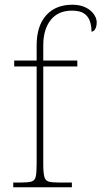

<svg xmlns="http://www.w3.org/2000/svg" viewBox="-20 -792 429 812"><path d="M36 0V-20H68Q98 -20 112.5 -24Q127 -28 131 -44.5Q135 -61 135 -98V-511H40V-536H135V-600Q135 -682 175 -727Q215 -772 286 -772Q318 -772 341 -761Q364 -750 376.5 -732.5Q389 -715 389 -697Q389 -684 385.5 -675Q382 -666 377 -662Q372 -658 367 -658Q367 -683 360 -703Q353 -723 335.5 -735Q318 -747 284 -747Q226 -747 194.5 -707.5Q163 -668 163 -600V-536H307V-511H163V-98Q163 -61 167.5 -44.5Q172 -28 186 -24Q200 -20 230 -20H284V0Z"/></svg>

Font: Noto Serif Kannada Thin
Style: Regular
Weight: 250
Version: Version 2.003